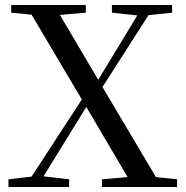

<svg xmlns="http://www.w3.org/2000/svg" viewBox="-20 -752 748 772"><path d="M430 -701 532 -690 375 -431 221 -692 325 -701V-732H25V-701L107 -693L309 -352L107 -42L14 -31V0H258V-31L155 -43L327 -322L493 -40L390 -31V0H692V-31L607 -40L392 -402L577 -691L672 -701V-732H430Z"/></svg>

Font: Source Han Serif SC Medium
Style: Regular
Weight: 500
Designer: Ryoko NISHIZUKA 西塚涼子 (kana & ideographs); Frank Grießhammer (Latin, Greek & Cyrillic); Wenlong ZHANG 张文龙 (bopomofo); San
Foundry: Adobe
Version: Version 2.003;hotconv 1.1.1;makeotfexe 2.6.0